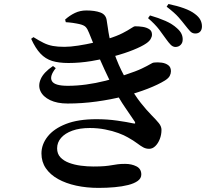

<svg xmlns="http://www.w3.org/2000/svg" viewBox="-20 -863 1040 949"><path d="M846.4 -630.8Q833.9 -631.5 823.7 -641.8Q813.5 -652.1 800.9 -669.9Q787.1 -690.1 766.9 -716.6Q746.7 -743.1 711.8 -773.3L721.4 -786.7Q763.8 -774.6 797.8 -759.6Q831.8 -744.7 854.7 -723.6Q871 -709.2 877.3 -695.1Q883.6 -681 882.9 -666.7Q882.9 -651.3 872.8 -641.1Q862.7 -630.8 846.4 -630.8ZM467.2 65.7Q408.4 65.7 356.9 54.6Q305.4 43.4 266.9 21.9Q228.3 0.4 206.6 -31.3Q184.9 -63 184.9 -104.4Q184.9 -149.2 215.4 -188Q245.9 -226.8 306.1 -250.4Q366.4 -273.9 456.4 -273.9Q509.9 -273.9 559.5 -266.8Q609 -259.7 637.2 -253.4Q646.8 -251.1 648 -253.6Q649.2 -256.1 645.7 -262.4Q630 -286.5 599.8 -329.8Q569.6 -373.1 537.4 -435.4Q518.4 -471.7 497 -518.3Q475.5 -564.8 455.7 -612.7Q435.9 -660.6 420.1 -700.5Q412.2 -720.9 403.2 -730Q394.3 -739.1 371.3 -744.2Q358.3 -747.1 340.5 -749.8Q322.7 -752.4 305.2 -753.3L301.9 -766.3Q324.4 -786.5 350.2 -798.9Q376.1 -811.3 406.8 -811.3Q448.9 -811.3 476.3 -801.2Q503.7 -791 507.4 -762.3Q509.9 -748.6 512.9 -726.5Q515.8 -704.4 520.5 -680.9Q525.3 -657.4 531.6 -637.7Q543.7 -601.4 555 -572.1Q566.3 -542.8 580.2 -514.5Q594.1 -486.3 612.5 -451.9Q646.2 -391.6 676.1 -354.2Q705.9 -316.8 729.1 -293.6Q752.3 -270.3 765.2 -254.2Q778.2 -238 778.2 -221.3Q778.2 -197.1 769.8 -175.7Q761.4 -154.2 747.7 -140.9Q734 -127.5 717.2 -127.5Q701.4 -127.5 688.2 -134.6Q675.1 -141.6 658.1 -154.6Q641.1 -167.6 611.7 -184.1Q594.2 -194.5 565.2 -205.3Q536.3 -216 500 -223.1Q463.8 -230.3 424 -230.3Q373.7 -230.3 337.6 -217.2Q301.5 -204.2 281.9 -181.6Q262.3 -159 262.3 -129.9Q262.3 -102.8 278.6 -85.4Q294.9 -68 321.6 -58.1Q348.2 -48.2 379.9 -44.1Q411.5 -40 442.2 -40Q476.2 -40 497.1 -41.9Q517.9 -43.8 532.7 -46.5Q547.6 -49.2 562.3 -51.1Q577 -53 598.5 -53Q630.6 -53 654.5 -40.7Q678.4 -28.5 678.4 -0.5Q678.4 18.5 660.8 31.2Q643.3 43.9 613.5 51.4Q583.8 59 545.9 62.3Q507.9 65.7 467.2 65.7ZM314.2 -351.3Q262.6 -351.3 227.7 -368.1Q192.8 -384.9 180 -412.5Q167.2 -440.1 181.5 -472.7Q195.7 -505.3 242 -536.7L255.6 -526.2Q223.3 -485.7 236.6 -462.3Q249.8 -438.9 315 -438.9Q359.2 -438.9 405.8 -445.2Q452.3 -451.5 501.5 -463.8Q550.6 -476.1 600 -493.4Q653.2 -510.9 681.5 -524.5Q709.8 -538.1 722.8 -546Q735.8 -553.8 740.4 -553.8Q759.9 -556 779.3 -553.3Q798.7 -550.6 811.8 -540.7Q824.9 -530.9 824.9 -511Q824.9 -499.6 819.1 -488.2Q813.3 -476.7 795.5 -465.3Q761.9 -444.5 709.6 -424.2Q657.4 -403.8 592.7 -387.3Q528 -370.8 457 -361.1Q386 -351.3 314.2 -351.3ZM318.6 -551.6Q270.7 -551.6 237.6 -561.8Q204.6 -572 180 -598.1Q155.4 -624.1 134 -671.2L145.3 -679.5Q173.4 -662 195.2 -651.2Q216.9 -640.4 241 -635.9Q265 -631.5 298.7 -631.5Q327.5 -631.5 366.7 -637.6Q405.9 -643.6 445.4 -652.7Q484.8 -661.7 513.3 -670.9Q558.5 -685 585.8 -699.2Q613.1 -713.3 627.7 -723.2Q642.4 -733.1 647.7 -733.1Q667.4 -733.1 686.4 -730.1Q705.3 -727 718.3 -718.3Q731.2 -709.7 731.2 -691.8Q731.2 -681.4 724.5 -670.1Q717.8 -658.7 702.7 -648.4Q680.8 -633.3 639 -616.4Q597.2 -599.4 543.4 -585Q489.6 -570.5 431.6 -561.1Q373.6 -551.6 318.6 -551.6ZM945.4 -697.4Q930.4 -697.4 920.2 -708.2Q910 -719.1 895.2 -738.1Q881.5 -755.9 862.4 -777.8Q843.2 -799.7 803.6 -829.9L812.5 -843.1Q855.4 -834.4 888.9 -822.3Q922.5 -810.2 942.9 -794.5Q962.4 -780.1 970.3 -764.9Q978.2 -749.7 978.2 -732.5Q978.2 -716.4 969.6 -706.9Q960.9 -697.4 945.4 -697.4Z"/></svg>

Font: Noto Serif KR ExtraLight
Style: Regular
Weight: 200
Designer: Ryoko NISHIZUKA 西塚涼子 (kana & ideographs); Frank Grießhammer (Latin, Greek & Cyrillic); Wenlong ZHANG 张文龙 (bopomofo); San
Foundry: Adobe
Version: Version 2.002-H1;hotconv 1.1.0;makeotfexe 2.6.0